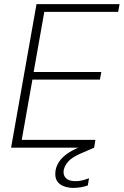

<svg xmlns="http://www.w3.org/2000/svg" viewBox="-20 -720 603 936"><path d="M34 0 158 -700H563L556 -662H196L144 -369H474L467 -332H138L86 -38H445L439 0ZM337 196Q314 196 291.5 188Q269 180 257.5 161.5Q246 143 251 110Q255 89 267.5 69.5Q280 50 304 32Q328 14 366 -2L428 -27L439 0L372 29Q331 47 313.5 66.5Q296 86 291 107Q286 133 301 148Q316 163 345 163Q363 164 380.5 159.5Q398 155 414 149L408 184Q392 190 373.5 193Q355 196 337 196Z"/></svg>

Font: DM Sans 12pt ExtraLight
Style: Italic
Weight: 250
Italic angle: -10°
Version: Version 4.004;gftools[0.9.30]